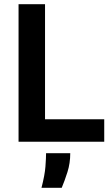

<svg xmlns="http://www.w3.org/2000/svg" viewBox="-20 -680 533 921"><path d="M69 0V-660H196V0ZM98 0V-108H480V0ZM179 221Q195 159 198 118.5Q201 78 201 55H317Q317 103 303.5 145.5Q290 188 276 221Z"/></svg>

Font: Bricolage Grotesque 36pt SemiBold
Style: Regular
Weight: 600
Designer: Mathieu Triay
Foundry: Atelier Triay
Version: Version 1.001;gftools[0.9.33.dev8+g029e19f]